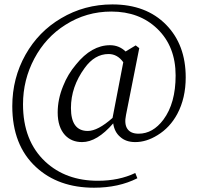

<svg xmlns="http://www.w3.org/2000/svg" viewBox="-20 -708 920 892"><path d="M417 164.1Q251 164.1 147.5 68.4Q37.1 -33.2 37.1 -214.8Q37.1 -344.7 98.6 -454.1Q159.2 -561.5 263.7 -623Q372.1 -687.5 502 -687.5Q659.2 -687.5 752 -592.8Q842.8 -500 842.8 -348.6Q842.8 -252 803.7 -178.7Q769.5 -115.2 711.9 -80.1Q660.2 -47.9 608.4 -47.9Q564.5 -47.9 538.1 -72.3Q511.7 -94.7 505.9 -134.8Q430.7 -47.9 361.3 -47.9Q312.5 -47.9 282.2 -80.1Q248 -117.2 248 -185.5Q248 -247.1 273.4 -308.6Q294.9 -363.3 333 -408.2Q405.3 -498 491.2 -498Q533.2 -498 563.5 -468.8L610.4 -497.1L627 -484.4L565.4 -173.8Q556.6 -131.8 571.8 -109.4Q586.9 -86.9 624 -86.9Q690.4 -86.9 739.3 -152.3Q795.9 -228.5 795.9 -357.4Q795.9 -492.2 710.9 -574.2Q627.9 -654.3 497.1 -654.3Q380.9 -654.3 284.2 -592.8Q192.4 -535.2 139.6 -436Q86.9 -336.9 86.9 -223.6Q86.9 -53.7 190.4 43Q286.1 131.8 434.6 131.8Q533.2 131.8 608.4 95.7L618.2 120.1Q531.2 164.1 417 164.1ZM387.7 -99.6Q434.6 -99.6 502.9 -160.2L552.7 -418.9Q525.4 -457 484.4 -457Q419.9 -457 373 -391.6Q309.6 -304.7 309.6 -206.1Q309.6 -99.6 387.7 -99.6Z"/></svg>

Font: Bpmf Zihi Box R
Style: R
Weight: 400
Foundry: But Ko
Version: Version 1.320